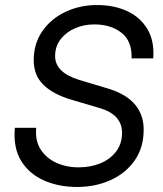

<svg xmlns="http://www.w3.org/2000/svg" viewBox="-20 -731 647 763"><path d="M286 12Q214 12 155.5 -13.5Q97 -39 64.5 -91Q32 -143 39 -223H124Q119 -173 141 -138Q163 -103 203 -84.5Q243 -66 293 -66Q340 -66 379 -82Q418 -98 441.5 -129Q465 -160 465 -203Q465 -275 378 -301L263 -335Q192 -356 153 -393.5Q114 -431 114 -492Q114 -558 148.5 -607.5Q183 -657 240.5 -684Q298 -711 365 -711Q433 -711 485 -687Q537 -663 565.5 -616Q594 -569 589 -499H503Q505 -568 462.5 -601Q420 -634 355 -634Q314 -634 279 -619Q244 -604 222 -576.5Q200 -549 199 -511Q197 -444 293 -414L413 -378Q483 -356 517 -315Q551 -274 551 -216Q551 -144 515 -93Q479 -42 419 -15Q359 12 286 12Z"/></svg>

Font: Host Grotesk
Style: Italic
Weight: 400
Italic angle: -8°
Designer: Doğukan Karapınar based on Poppins by Indian Type Foundry, Jonny Pinhorn
Foundry: Element Type
Version: Version 1.001; ttfautohint (v1.8.4.7-5d5b)